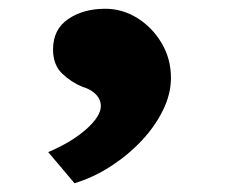

<svg xmlns="http://www.w3.org/2000/svg" viewBox="-20 -184 533 438"><path d="M150 234 90 163Q144 140 177 110.5Q210 81 210 58Q210 43 199 31.5Q188 20 168 14Q143 4 122 -16Q101 -36 101 -71Q101 -117 135.5 -140.5Q170 -164 220 -164Q259 -164 293 -143Q327 -122 348.5 -86Q370 -50 370 -6Q370 30 352 67Q334 104 303 137Q272 170 232.5 195.5Q193 221 150 234Z"/></svg>

Font: Lexend Tera Black
Style: Regular
Weight: 900
Version: Version 1.007